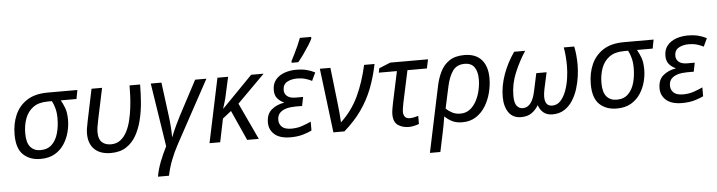

<svg xmlns="http://www.w3.org/2000/svg" viewBox="-56 -1080 5959 1595"><g transform="rotate(-5 2923.5 -283.0)"><path d="M246 8Q158 8 103 -43.5Q48 -95 48 -212Q48 -303 80 -376Q112 -449 179 -492.5Q246 -536 352 -536H600L586 -462H455Q472 -433 486.5 -395Q501 -357 501 -293Q501 -246 487.5 -193.5Q474 -141 444 -95Q414 -49 365.5 -20.5Q317 8 246 8ZM252 -65Q311 -65 347 -100Q383 -135 399 -192Q415 -249 415 -316Q415 -363 405 -400Q395 -437 381 -462H348Q270 -462 224 -428Q178 -394 157.5 -337.5Q137 -281 137 -214Q137 -136 168 -100.5Q199 -65 252 -65Z M833 10Q744 10 696 -36.5Q648 -83 648 -166Q648 -186 651 -208.5Q654 -231 663 -273L718 -536H806L751 -276Q742 -234 739 -211.5Q736 -189 736 -171Q736 -114 764 -88Q792 -62 839 -62Q885 -62 917.5 -86.5Q950 -111 971.5 -152Q993 -193 1005.5 -244Q1018 -295 1024.5 -348.5Q1031 -402 1033 -451Q1035 -500 1035 -536H1123Q1123 -465 1117 -388.5Q1111 -312 1093.5 -241Q1076 -170 1044 -113.5Q1012 -57 960.5 -23.5Q909 10 833 10Z M1204 240Q1215 178 1239 116.5Q1263 55 1294 -6L1212 -536H1301L1338 -251Q1343 -214 1346.5 -167Q1350 -120 1350 -79H1352Q1369 -123 1391.5 -171Q1414 -219 1430 -249L1582 -536H1676L1392 -14Q1359 47 1334.5 109.5Q1310 172 1296 240Z M1655 0 1768 -536H1857L1827 -401Q1820 -364 1809.5 -330Q1799 -296 1793 -276H1795L2049 -536H2153L1923 -306L2066 0H1969L1856 -251L1784 -194L1744 0Z M2331 10Q2242 10 2197.5 -29Q2153 -68 2153 -128Q2153 -199 2196 -235Q2239 -271 2300 -281V-284Q2269 -297 2247 -323Q2225 -349 2225 -392Q2225 -446 2254 -480Q2283 -514 2328.5 -529.5Q2374 -545 2423 -545Q2474 -545 2511.5 -535.5Q2549 -526 2581 -509L2549 -441Q2528 -453 2496 -462.5Q2464 -472 2427 -472Q2377 -472 2342 -452Q2307 -432 2307 -385Q2307 -355 2330 -335Q2353 -315 2402 -315H2463L2448 -241H2391Q2350 -241 2316 -231.5Q2282 -222 2261.5 -200.5Q2241 -179 2241 -142Q2241 -108 2265 -84.5Q2289 -61 2345 -61Q2392 -61 2433 -75Q2474 -89 2508 -105V-31Q2481 -17 2435.5 -3.5Q2390 10 2331 10ZM2393 -606V-620Q2406 -645 2422.5 -678Q2439 -711 2454 -745Q2469 -779 2479 -806H2573V-792Q2565 -773 2543.5 -739Q2522 -705 2496.5 -669Q2471 -633 2448 -606Z M2688 0 2622 -536H2710L2745 -230Q2750 -190 2753 -152.5Q2756 -115 2758 -77Q2853 -166 2906.5 -280.5Q2960 -395 2991 -536H3078Q3056 -427 3019.5 -333.5Q2983 -240 2925 -158Q2867 -76 2780 0Z M3317 10Q3263 10 3226 -16Q3189 -42 3189 -107Q3189 -124 3193 -149Q3197 -174 3202 -198L3258 -461H3107L3114 -497L3209 -536H3524L3508 -461H3346L3289 -196Q3285 -173 3281.5 -153Q3278 -133 3278 -117Q3278 -94 3290.5 -78Q3303 -62 3331 -62Q3348 -62 3365 -65.5Q3382 -69 3402 -75V-8Q3390 -2 3364.5 4Q3339 10 3317 10Z M3472 240 3589 -315Q3602 -375 3628 -427.5Q3654 -480 3702 -512.5Q3750 -545 3828 -545Q3920 -545 3969.5 -490.5Q4019 -436 4019 -334Q4019 -277 4004 -217Q3989 -157 3958 -105.5Q3927 -54 3878.5 -22Q3830 10 3763 10Q3714 10 3679.5 -7Q3645 -24 3617 -52Q3611 -13 3604.5 21.5Q3598 56 3589 98L3559 240ZM3754 -63Q3798 -63 3831 -87.5Q3864 -112 3886 -152.5Q3908 -193 3919 -241Q3930 -289 3930 -335Q3930 -398 3904.5 -435Q3879 -472 3823 -472Q3757 -472 3723.5 -424Q3690 -376 3673 -296L3634 -116Q3654 -95 3684 -79Q3714 -63 3754 -63Z M4254 10Q4185 10 4150 -40Q4115 -90 4115 -171Q4115 -260 4148 -354Q4181 -448 4242 -536H4334Q4281 -455 4242.5 -362.5Q4204 -270 4204 -173Q4204 -111 4224 -87Q4244 -63 4273 -63Q4313 -63 4339 -97Q4365 -131 4378 -194L4410 -343H4496L4466 -206Q4462 -189 4460 -171Q4458 -153 4458 -142Q4458 -63 4519 -63Q4560 -63 4588.5 -94Q4617 -125 4635 -173.5Q4653 -222 4661 -277Q4669 -332 4669 -380Q4669 -467 4656 -536H4743Q4751 -500 4754.5 -459.5Q4758 -419 4758 -383Q4758 -340 4751 -287.5Q4744 -235 4727.5 -182.5Q4711 -130 4683 -86.5Q4655 -43 4613.5 -16.5Q4572 10 4515 10Q4469 10 4440 -14Q4411 -38 4399 -77Q4372 -34 4338 -12Q4304 10 4254 10Z M5051 8Q4963 8 4908 -43.5Q4853 -95 4853 -212Q4853 -303 4885 -376Q4917 -449 4984 -492.5Q5051 -536 5157 -536H5405L5391 -462H5260Q5277 -433 5291.5 -395Q5306 -357 5306 -293Q5306 -246 5292.5 -193.5Q5279 -141 5249 -95Q5219 -49 5170.5 -20.5Q5122 8 5051 8ZM5057 -65Q5116 -65 5152 -100Q5188 -135 5204 -192Q5220 -249 5220 -316Q5220 -363 5210 -400Q5200 -437 5186 -462H5153Q5075 -462 5029 -428Q4983 -394 4962.5 -337.5Q4942 -281 4942 -214Q4942 -136 4973 -100.5Q5004 -65 5057 -65Z M5597 10Q5508 10 5463.5 -29Q5419 -68 5419 -128Q5419 -199 5462 -235Q5505 -271 5566 -281V-284Q5535 -297 5513 -323Q5491 -349 5491 -392Q5491 -446 5520 -480Q5549 -514 5594.5 -529.5Q5640 -545 5689 -545Q5740 -545 5777.5 -535.5Q5815 -526 5847 -509L5815 -441Q5794 -453 5762 -462.5Q5730 -472 5693 -472Q5643 -472 5608 -452Q5573 -432 5573 -385Q5573 -355 5596 -335Q5619 -315 5668 -315H5729L5714 -241H5657Q5616 -241 5582 -231.5Q5548 -222 5527.5 -200.5Q5507 -179 5507 -142Q5507 -108 5531 -84.5Q5555 -61 5611 -61Q5658 -61 5699 -75Q5740 -89 5774 -105V-31Q5747 -17 5701.5 -3.5Q5656 10 5597 10Z"/></g></svg>

Font: Noto IKEA Latin
Style: Italic
Weight: 400
Italic angle: -12°
Designer: Monotype Design Team
Foundry: Monotype Imaging Inc.
Version: Version 1.0